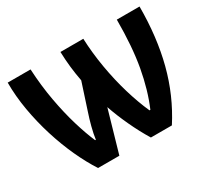

<svg xmlns="http://www.w3.org/2000/svg" viewBox="-142 -932 1237 1149"><g transform="rotate(-30 476.5 -357.0)"><path d="M234 0Q191 -66 152.5 -150Q114 -234 84.5 -328.5Q55 -423 38 -521Q21 -619 21 -713H179Q185 -597 204 -492.5Q223 -388 249 -301.5Q275 -215 302 -153H307Q312 -191 324 -237Q336 -283 349 -321L409 -505Q399 -558 393.5 -607Q388 -656 386 -714H544Q548 -614 565.5 -511.5Q583 -409 611 -315Q639 -221 673 -145H679Q726 -255 750.5 -391Q775 -527 775 -713H932Q932 -502 886.5 -326.5Q841 -151 744 0H599Q559 -65 523 -142.5Q487 -220 464 -288L381 0Z"/></g></svg>

Font: Noto IKEA Simplified Chinese
Style: Bold
Weight: 700
Designer: Monotype Design Team
Foundry: Monotype Imaging Inc.
Version: Version 1.100